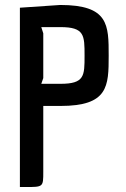

<svg xmlns="http://www.w3.org/2000/svg" viewBox="-20 -752 507 772"><path d="M154 -61V-326H223C415 -326 417 -405 417 -528C417 -652 417 -732 222 -732L60 -721V0H82C154 0 154 0 154 -61ZM146 -415 154 -438V-618L146 -643H223C320 -643 320 -610 320 -528C320 -447 320 -415 223 -415Z"/></svg>

Font: Economica
Style: Bold
Weight: 700
Designer: Vicente Lamonaca
Foundry: Vicente Lamonaca
Version: Version 1.100